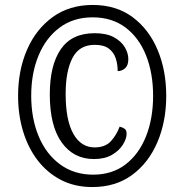

<svg xmlns="http://www.w3.org/2000/svg" viewBox="-20 -745 745 775"><path d="M353 10Q281 10 225.5 -19Q170 -48 131.5 -98.5Q93 -149 73 -215.5Q53 -282 53 -358Q53 -461 89 -544Q125 -627 192.5 -676Q260 -725 354 -725Q449 -725 515 -676Q581 -627 616 -544Q651 -461 651 -358Q651 -255 615.5 -171.5Q580 -88 513.5 -39Q447 10 353 10ZM356 -40Q433 -40 487 -81.5Q541 -123 569.5 -195Q598 -267 598 -358Q598 -450 569.5 -521.5Q541 -593 486.5 -634Q432 -675 354 -675Q276 -675 220.5 -633.5Q165 -592 135.5 -520.5Q106 -449 106 -359Q106 -267 136 -195Q166 -123 222.5 -81.5Q279 -40 356 -40ZM359 -103Q277 -103 229 -170Q181 -237 181 -364Q181 -482 225.5 -546.5Q270 -611 362 -611Q410 -611 440 -594.5Q470 -578 484 -554Q498 -530 498 -506Q498 -481 485 -469.5Q472 -458 455 -458Q455 -486 447 -510Q439 -534 419 -549Q399 -564 362 -564Q300 -564 272.5 -511Q245 -458 245 -366Q245 -260 276 -205Q307 -150 362 -150Q404 -150 427 -174.5Q450 -199 463 -234Q477 -230 484 -224.5Q491 -219 491 -205Q491 -185 476 -161Q461 -137 432 -120Q403 -103 359 -103Z"/></svg>

Font: Noto Serif Lao ExtraCondensed Black
Style: Regular
Weight: 900
Width: 2
Designer: Monotype Design Team
Foundry: Monotype Imaging Inc.
Version: Version 2.003; ttfautohint (v1.8.4.7-5d5b)